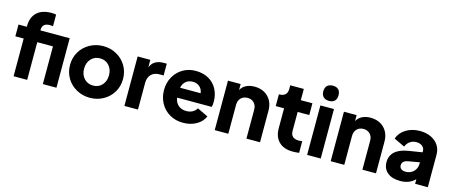

<svg xmlns="http://www.w3.org/2000/svg" viewBox="-47 -1409 4841 2047"><g transform="rotate(15 2374.0 -386.0)"><path d="M121 -416H29V-546H121V-554Q121 -651 177.5 -704Q234 -757 336 -757Q366 -757 389 -752V-624Q370 -627 356 -627Q271 -627 271 -554V-546H594V0H444V-416H271V0H121Z M671 -273Q671 -354 710 -419Q749 -484 816.5 -521Q884 -558 964 -558Q1044 -558 1111 -521Q1178 -484 1217 -419Q1256 -354 1256 -273Q1256 -192 1217 -127Q1178 -62 1111 -25Q1044 12 964 12Q884 12 816.5 -25Q749 -62 710 -127Q671 -192 671 -273ZM964 -123Q1025 -123 1063 -165Q1101 -207 1101 -273Q1101 -339 1062.5 -381Q1024 -423 964 -423Q903 -423 864.5 -381Q826 -339 826 -273Q826 -207 864.5 -165Q903 -123 964 -123Z M1344 -546H1484V-464Q1504 -512 1541 -532Q1578 -552 1632 -552H1664V-422H1617Q1561 -422 1527.5 -388Q1494 -354 1494 -294V0H1344Z M1708 -274Q1708 -354 1744 -419Q1780 -484 1843 -521Q1906 -558 1983 -558Q2067 -558 2128 -523Q2189 -488 2221 -426.5Q2253 -365 2253 -289Q2253 -252 2246 -231H1864Q1871 -179 1905.5 -148.5Q1940 -118 1995 -118Q2034 -118 2063 -134Q2092 -150 2108 -178L2228 -121Q2203 -61 2139.5 -24.5Q2076 12 1993 12Q1909 12 1844 -26Q1779 -64 1743.5 -129.5Q1708 -195 1708 -274ZM2094 -341Q2089 -385 2059 -411.5Q2029 -438 1983 -438Q1938 -438 1907.5 -413Q1877 -388 1867 -341Z M2341 -546H2481V-480Q2502 -519 2541.5 -538.5Q2581 -558 2634 -558Q2695 -558 2742 -532Q2789 -506 2815 -459Q2841 -412 2841 -351V0H2691V-319Q2691 -366 2663.5 -394.5Q2636 -423 2591 -423Q2546 -423 2518.5 -394.5Q2491 -366 2491 -319V0H2341Z M2995 -197V-416H2903V-546H2908Q2950 -546 2972.5 -567Q2995 -588 2995 -630V-670H3145V-546H3273V-416H3145V-207Q3145 -165 3168 -144.5Q3191 -124 3238 -124Q3252 -124 3273 -127V1Q3240 6 3203 6Q3104 6 3049.5 -47.5Q2995 -101 2995 -197Z M3361 -546H3511V0H3361ZM3436 -784Q3477 -784 3498.5 -762.5Q3520 -741 3520 -700Q3520 -659 3498.5 -637.5Q3477 -616 3436 -616Q3396 -616 3374 -638Q3352 -660 3352 -700Q3352 -741 3374 -762.5Q3396 -784 3436 -784Z M3621 -546H3761V-480Q3782 -519 3821.5 -538.5Q3861 -558 3914 -558Q3975 -558 4022 -532Q4069 -506 4095 -459Q4121 -412 4121 -351V0H3971V-319Q3971 -366 3943.5 -394.5Q3916 -423 3871 -423Q3826 -423 3798.5 -394.5Q3771 -366 3771 -319V0H3621Z M4198 -146Q4198 -216 4246.5 -260.5Q4295 -305 4392 -321L4543 -345V-360Q4543 -391 4518 -412Q4493 -433 4452 -433Q4412 -433 4381.5 -411.5Q4351 -390 4337 -353L4217 -410Q4241 -478 4306.5 -518Q4372 -558 4459 -558Q4527 -558 4580.5 -533Q4634 -508 4663.5 -463Q4693 -418 4693 -360V0H4553V-51Q4521 -19 4481 -3.5Q4441 12 4389 12Q4300 12 4249 -30Q4198 -72 4198 -146ZM4419 -98Q4474 -98 4508.5 -132.5Q4543 -167 4543 -218V-235L4419 -213Q4386 -207 4369.5 -192Q4353 -177 4353 -151Q4353 -126 4371.5 -112Q4390 -98 4419 -98Z"/></g></svg>

Font: Eudoxus Sans ExtraBold
Style: Regular
Weight: 800
Designer: Stijn de Vries
Foundry: tokotype
Version: Version 2.005